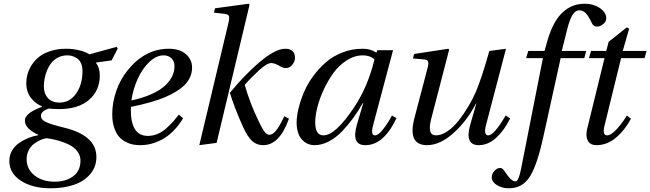

<svg xmlns="http://www.w3.org/2000/svg" viewBox="-20 -762 3468 1024"><path d="M29.8 96.2Q29.8 66.4 43.9 41.7Q58.1 17.1 81.8 0.7Q105.5 -15.6 131.1 -25.9Q156.7 -36.1 184.1 -41V-43Q112.8 -76.2 112.8 -118.2Q112.8 -124.5 114.7 -130.6Q116.7 -136.7 121.1 -142.3Q125.5 -147.9 129.6 -152.3Q133.8 -156.7 141.1 -161.6Q148.4 -166.5 153.3 -169.4Q158.2 -172.4 167 -176.5Q175.8 -180.7 179.9 -182.6Q184.1 -184.6 193.1 -188.2Q202.1 -191.9 204.1 -192.9V-194.8Q191.4 -199.7 178.2 -208.7Q165 -217.8 151.1 -232.4Q137.2 -247.1 128.7 -269.3Q120.1 -291.5 120.1 -317.9Q120.1 -340.8 126.2 -364.5Q132.3 -388.2 147.9 -413.3Q163.6 -438.5 187 -457.8Q210.4 -477.1 248.3 -489.5Q286.1 -502 333 -502Q369.1 -502 403.1 -493.7Q437 -485.4 457 -472.2L602.1 -512.2L607.9 -502.9L575.2 -439.9L491.2 -428.2Q512.2 -400.9 512.2 -358.9Q512.2 -279.3 455.1 -229.7Q397.9 -180.2 295.9 -180.2Q262.2 -180.2 242.2 -183.1Q223.1 -178.2 210.7 -168Q198.2 -157.7 198.2 -144Q198.2 -124 225.3 -111.1Q252.4 -98.1 318.8 -82Q494.1 -40.5 494.1 75.2Q494.1 128.4 460.9 167Q427.7 205.6 373.3 223.9Q318.8 242.2 250 242.2Q153.3 242.2 91.6 202.1Q29.8 162.1 29.8 96.2ZM122.1 86.9Q122.1 140.1 164.3 173.6Q206.5 207 272 207Q331.5 207 370.4 178Q409.2 148.9 409.2 94.2Q409.2 70.3 396 50.5Q382.8 30.8 364 18.6Q345.2 6.3 318.6 -3.2Q292 -12.7 271.2 -17.3Q250.5 -22 228 -24.9Q211.4 -22.5 194.1 -14.6Q176.8 -6.8 159.9 6.1Q143.1 19 132.6 40.3Q122.1 61.5 122.1 86.9ZM213.9 -300.8Q213.9 -262.7 235.8 -238.8Q257.8 -214.8 296.9 -214.8Q352.1 -214.8 386 -263.2Q419.9 -311.5 419.9 -382.8Q419.9 -407.2 411.9 -424.8Q403.8 -442.4 390.9 -450.9Q377.9 -459.5 365.2 -463.1Q352.5 -466.8 339.8 -466.8Q312.5 -466.8 290.3 -455.6Q268.1 -444.3 254.2 -426.8Q240.2 -409.2 231 -386.5Q221.7 -363.8 217.8 -342.3Q213.9 -320.8 213.9 -300.8Z M578.6 -151.9Q578.6 -215.3 600.3 -277.6Q622.1 -339.8 661.6 -388.2Q753.9 -502 880.4 -502Q939 -502 971.7 -473.1Q1004.4 -444.3 1004.4 -401.9Q1004.4 -348.1 962.4 -306.2Q925.8 -272 860.6 -243.9Q795.4 -215.8 678.7 -191.9Q677.7 -185.1 677.7 -175.8Q677.7 -37.1 768.6 -37.1Q794.9 -37.1 819.8 -47.4Q844.7 -57.6 866.7 -77.4Q888.7 -97.2 902.1 -112.3Q915.5 -127.4 933.6 -150.9L956.5 -130.9Q932.1 -90.8 902.8 -62Q873.5 -33.2 843.5 -17.6Q813.5 -2 785.2 5.1Q756.8 12.2 727.5 12.2Q708 12.2 689.7 8.8Q671.4 5.4 650.4 -5.4Q629.4 -16.1 614.3 -33.4Q599.1 -50.8 588.9 -81.3Q578.6 -111.8 578.6 -151.9ZM680.7 -226.1Q741.7 -239.3 787.4 -259.8Q833 -280.3 859.4 -304.7Q885.7 -329.1 898.2 -355Q910.6 -380.9 910.6 -408.2Q910.6 -434.6 894.8 -450.7Q878.9 -466.8 852.5 -466.8Q814 -466.8 776.9 -431.9Q739.7 -397 714.6 -341.8Q689.5 -286.6 680.7 -226.1Z M1043 12.2 1198.2 -639.2Q1204.6 -668.5 1200.9 -677Q1197.3 -685.5 1178.2 -688L1121.1 -694.8L1127 -717.8L1306.2 -742.2L1311 -736.8L1135.3 0ZM1206.1 -267.1Q1280.8 -358.4 1361.3 -428.2Q1448.2 -502 1501 -502Q1553.2 -502 1553.2 -453.1Q1553.2 -433.6 1538.8 -416.3Q1524.4 -398.9 1504.4 -398.9Q1490.7 -398.9 1476.1 -407.2Q1445.8 -425.8 1427.2 -425.8Q1403.8 -425.8 1361.6 -387.2Q1319.3 -348.6 1285.2 -309.1Q1313.5 -210 1360.4 -113.8Q1379.4 -74.2 1391.4 -58.6Q1403.3 -43 1416 -43Q1435.1 -43 1454.3 -68.1Q1473.6 -93.3 1496.1 -142.1L1521 -128.9Q1471.2 12.2 1383.3 12.2Q1348.6 12.2 1324.2 -10.5Q1299.8 -33.2 1277.3 -83Q1230 -187 1206.1 -267.1Z M1562 -106.9Q1562 -141.1 1571.8 -182.1Q1581.5 -223.1 1600.1 -267.8Q1618.7 -312.5 1648.9 -354Q1679.2 -395.5 1716.8 -428.7Q1754.4 -461.9 1805.7 -481.9Q1856.9 -502 1914.1 -502Q1958 -502 1987.3 -481L1992.2 -494.1H2076.2L1970.2 -95.2Q1955.1 -40 1980 -40Q1998.5 -40 2025.1 -75Q2051.8 -109.9 2070.3 -146L2094.2 -131.8Q2065.9 -68.4 2023.7 -28.1Q1981.4 12.2 1928.2 12.2Q1851.1 12.2 1884.3 -100.1L1918 -213.9H1916Q1891.6 -170.9 1865.5 -134.8Q1839.4 -98.6 1806.2 -63.5Q1772.9 -28.3 1734.6 -8.1Q1696.3 12.2 1658.2 12.2Q1626 12.2 1603.5 -5.4Q1581.1 -22.9 1571.5 -49.1Q1562 -75.2 1562 -106.9ZM1661.1 -109.9Q1661.1 -40 1705.1 -40Q1769.5 -40 1870.1 -191.9Q1941.9 -299.8 1977.1 -444.8Q1953.6 -466.8 1916 -466.8Q1871.1 -466.8 1829.3 -440.2Q1787.6 -413.6 1758.1 -372.6Q1728.5 -331.5 1706.1 -283Q1683.6 -234.4 1672.4 -189Q1661.1 -143.6 1661.1 -109.9Z M2182.6 -450.2 2188.5 -474.1 2370.6 -502 2375.5 -497.1 2279.8 -127.9Q2256.8 -40 2304.7 -40Q2334.5 -40 2366.7 -62Q2398.9 -84 2426.8 -119.6Q2454.6 -155.3 2477.8 -194.3Q2501 -233.4 2518.6 -273.9Q2549.3 -346.2 2589.8 -490.2L2678.7 -502L2571.8 -94.2Q2558.1 -40 2584.5 -40Q2614.7 -40 2676.8 -146L2700.7 -130.9Q2671.4 -69.3 2627.7 -28.6Q2584 12.2 2533.7 12.2Q2457 12.2 2487.8 -96.2L2520.5 -210H2518.6Q2470.7 -117.2 2398.7 -52.5Q2326.7 12.2 2257.8 12.2Q2152.3 12.2 2190.4 -132.8L2259.8 -397Q2264.2 -414.1 2264.6 -423.1Q2265.1 -432.1 2260.7 -438Q2256.3 -443.8 2244.6 -444.8Z M2602.5 184.1Q2602.5 165.5 2616.7 149.7Q2630.9 133.8 2647.5 133.8Q2650.4 133.8 2652.8 134.3Q2655.3 134.8 2657.5 136.5Q2659.7 138.2 2661.1 139.2Q2662.6 140.1 2665 143.1Q2667.5 146 2668.2 147Q2668.9 147.9 2671.4 151.6Q2673.8 155.3 2674.3 155.8Q2706.5 205.1 2727.5 205.1Q2733.4 205.1 2737.5 201.4Q2741.7 197.8 2747.6 182.1Q2753.4 166.5 2759.3 137.2L2875.5 -452.1H2786.1L2797.4 -490.2H2884.3L2894.5 -526.9Q2919.9 -622.6 2959.5 -672.9Q3014.2 -742.2 3099.1 -742.2Q3144.5 -742.2 3179 -719Q3213.4 -695.8 3213.4 -664.1Q3213.4 -646.5 3197 -633.3Q3180.7 -620.1 3164.6 -620.1Q3146 -620.1 3137.2 -637.2Q3120.1 -674.3 3105 -690.7Q3089.8 -707 3070.3 -707Q3049.3 -707 3033.9 -683.3Q3018.6 -659.7 3004.4 -603L2976.1 -490.2H3106.4L3096.2 -452.1H2970.2L2877.4 -30.8Q2844.7 119.1 2805.4 180.7Q2766.1 242.2 2693.4 242.2Q2657.7 242.2 2630.4 225.3Q2603 208.5 2602.5 184.1Z M3114.3 -85.9 3204.1 -452.1H3121.1L3132.3 -490.2H3213.4L3226.1 -539.1L3323.2 -616.2L3335.4 -608.9L3301.3 -490.2H3428.2L3417.5 -452.1H3292.5L3203.1 -87.9Q3191.9 -40 3218.3 -40Q3239.3 -40 3270.5 -74.7Q3301.8 -109.4 3323.2 -146L3345.2 -128.9Q3312 -66.9 3264.6 -27.3Q3217.3 12.2 3161.1 12.2Q3125 12.2 3113.3 -15.4Q3101.6 -43 3114.3 -85.9Z"/></svg>

Font: Linguistics Pro
Style: Italic
Weight: 400
Italic angle: -12°
Designer: Stefan Peev, Context Ltd
Foundry: Stefan Peev, Context Ltd
Version: Version 001.000